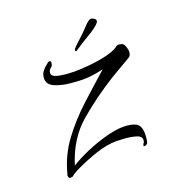

<svg xmlns="http://www.w3.org/2000/svg" viewBox="-79 -442 434 482"><g transform="rotate(-20 138.5 -201.0)"><path d="M31 -22Q25 -22 25 -29Q25 -32 26 -33Q38 -80 66 -117.5Q94 -155 129.5 -187.5Q165 -220 199 -250Q185 -247 171.5 -245Q158 -243 144 -243Q133 -243 111 -245Q89 -247 71 -254.5Q53 -262 53 -278Q53 -289 58.5 -296.5Q64 -304 72 -310Q77 -315 80 -315Q84 -315 84 -310Q84 -302 78 -298Q72 -294 72 -286Q72 -278 84 -274.5Q96 -271 110.5 -270Q125 -269 131 -269Q146 -269 169 -271Q192 -273 214.5 -278Q237 -283 249 -291Q253 -295 258 -295Q260 -295 261 -294H262Q270 -294 273.5 -285Q277 -276 277 -270Q277 -259 270 -255Q257 -247 243.5 -239.5Q230 -232 217 -224Q162 -190 116.5 -151Q71 -112 51 -47Q70 -59 96.5 -70.5Q123 -82 150.5 -89.5Q178 -97 198 -97Q219 -97 231.5 -90.5Q244 -84 244 -61Q244 -55 242.5 -44Q241 -33 231 -33Q230 -33 230 -35Q230 -38 232.5 -41Q235 -44 235 -49Q235 -59 221 -63Q207 -67 191.5 -68Q176 -69 170 -69Q144 -69 114.5 -59Q85 -49 62 -38Q57 -36 52.5 -33.5Q48 -31 43 -28Q40 -26 38 -24Q36 -22 31 -22ZM155 -317Q154 -316 153 -316Q152 -316 152 -316Q150 -316 150.5 -319.5Q151 -323 153 -324Q157 -329 170 -340.5Q183 -352 196 -366Q202 -373 208.5 -377.5Q215 -382 222 -377Q232 -371 222 -361.5Q212 -352 193 -341Q174 -330 155 -317Z"/></g></svg>

Font: Fuggles
Style: Regular
Weight: 400
Designer: Rob Leuschke
Foundry: Robert E. Leuschke
Version: Version 1.100; ttfautohint (v1.8.3)